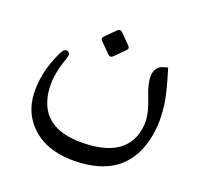

<svg xmlns="http://www.w3.org/2000/svg" viewBox="-112 -548 893 867"><g transform="rotate(20 334.0 -114.5)"><path d="M335.9 -419.9C331.5 -424.3 326.7 -426.8 322.3 -426.8C317.9 -426.8 314 -424.8 309.6 -420.4L265.1 -376C260.7 -371.6 258.3 -367.2 258.3 -363.3C258.3 -359.4 260.3 -356 263.7 -352.5L311 -305.2C314.9 -301.8 318.8 -299.8 322.3 -299.8C326.2 -299.8 330.1 -301.8 334 -305.2L381.8 -353C385.3 -356.4 386.7 -359.9 386.7 -363.3C386.7 -366.7 384.8 -370.6 381.3 -374ZM623.5 -191.4C618.2 -224.6 605.5 -274.9 584.5 -342.3L567.4 -337.9C538.1 -330.6 523.4 -310.1 523.4 -276.4C523.4 -252.4 531.2 -221.7 546.4 -184.1C563.5 -141.6 572.3 -104.5 572.3 -73.7C572.3 -69.3 572.3 -64.9 571.8 -60.5C561.5 52.2 481.9 108.9 332.5 109.4H331.1C217.3 109.4 147.9 67.9 123 -14.6C115.7 -37.6 112.3 -62.5 112.3 -88.4C112.3 -128.4 120.6 -171.9 137.7 -218.3C141.1 -227.5 143.1 -235.4 143.1 -241.7C143.1 -250 139.6 -255.4 132.3 -257.3C130.9 -257.8 128.9 -258.3 127 -258.3C117.7 -258.3 108.9 -249.5 101.1 -232.4C83 -193.4 70.3 -157.2 63.5 -123.5C57.6 -94.7 54.7 -67.4 54.7 -42C54.7 15.1 69.3 63 99.1 101.6C148.4 166.5 224.6 198.7 326.7 198.7H332.5C490.2 196.3 585.9 127 619.1 -9.3C626.5 -40 630.4 -72.3 630.4 -106.9C630.4 -133.8 627.9 -162.1 623.5 -191.4Z"/></g></svg>

Font: Gandom
Style: Regular
Weight: 400
Foundry: DejaVu fonts team - Redesigned by Saber Rastikerdar - Based on Samim Font
Version: Version 0.8